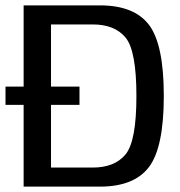

<svg xmlns="http://www.w3.org/2000/svg" viewBox="-32 -695 672 715"><path d="M-11.5 -304.5H264V-372.5H-11.5ZM56 0H340Q467.5 0 522.8 -73Q578 -146 578 -337.5Q578 -529.5 523 -602.2Q468 -675 340 -675H56ZM158 -71V-604H313Q395 -604 435.5 -555.2Q476 -506.5 476 -337.5Q476 -169 435.5 -120Q395 -71 313 -71Z"/></svg>

Font: Anybody Thin
Style: Regular
Weight: 400
Version: Version 1.113;gftools[0.9.25]